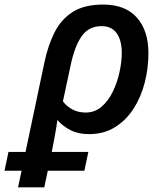

<svg xmlns="http://www.w3.org/2000/svg" viewBox="-105 -570 709 830"><path d="M-85.4 168 -68.4 86.9H5.4L86.9 -299.8Q102.1 -372.1 130.1 -428.7Q158.2 -485.4 208.5 -517.8Q258.8 -550.3 341.3 -550.3Q436.5 -550.3 486.6 -494.1Q536.6 -438 536.6 -339.8Q536.6 -274.9 520.5 -212.4Q504.4 -149.9 472.2 -99.9Q439.9 -49.8 391.8 -20Q343.8 9.8 279.8 9.8Q233.4 9.8 200 -7.3Q166.5 -24.4 143.1 -51.3Q138.2 -16.1 132.1 17.1Q126 50.3 118.7 86.9H276.9L259.8 168H101.6L86.4 239.7H-26.9L-11.7 168ZM265.1 -83.5Q304.7 -83.5 334 -108.6Q363.3 -133.8 382.6 -173.6Q401.9 -213.4 411.6 -258.1Q421.4 -302.7 421.4 -341.3Q421.4 -395 399.7 -426Q377.9 -457 334 -457Q278.3 -457 247.8 -413.1Q217.3 -369.1 200.2 -287.1L167 -131.8Q183.1 -110.4 208 -96.9Q232.9 -83.5 265.1 -83.5Z"/></svg>

Font: Open Sans SemiBold
Style: Italic
Weight: 600
Italic angle: -12°
Designer: Monotype Design Team
Foundry: Monotype Imaging Inc.
Version: Version 3.003; ttfautohint (v1.8.4)